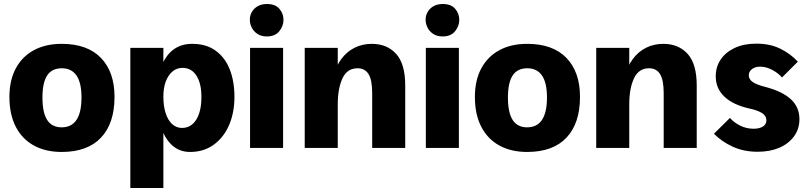

<svg xmlns="http://www.w3.org/2000/svg" viewBox="-20 -739 4036 959"><path d="M288 20Q208 20 149.5 -12Q91 -44 59 -105.5Q27 -167 27 -255Q27 -338 59 -397.5Q91 -457 149.5 -488.5Q208 -520 288 -520Q416 -520 484 -450Q552 -380 552 -255Q552 -123 484.5 -51.5Q417 20 288 20ZM288 -103Q337 -103 362 -140Q387 -177 387 -252Q387 -326 362 -362Q337 -398 289 -398Q239 -398 215.5 -362Q192 -326 192 -252Q192 -177 215.5 -140Q239 -103 288 -103Z M631 -500H796V200H631ZM929 20Q876 20 839 -14Q802 -48 782.5 -110Q763 -172 763 -255Q763 -339 783 -398Q803 -457 842.5 -488.5Q882 -520 940 -520Q1010 -520 1057 -486Q1104 -452 1127.5 -392.5Q1151 -333 1151 -255Q1151 -177 1124.5 -115Q1098 -53 1048 -16.5Q998 20 929 20ZM889 -100Q934 -100 960 -141Q986 -182 986 -255Q986 -323 961 -361.5Q936 -400 892 -400Q863 -400 841.5 -382Q820 -364 808 -332Q796 -300 796 -256Q796 -209 807.5 -173.5Q819 -138 840 -119Q861 -100 889 -100Z M1229 -500H1394V0H1229ZM1228 -639Q1227 -658 1236.5 -676.5Q1246 -695 1265.5 -707Q1285 -719 1314 -719Q1355 -719 1375.5 -695Q1396 -671 1396 -640Q1396 -609 1375 -583Q1354 -557 1313 -557Q1285 -557 1266 -569.5Q1247 -582 1237.5 -601Q1228 -620 1228 -639Z M1839 -274Q1839 -339 1821 -368.5Q1803 -398 1766 -398Q1714 -398 1690.5 -347.5Q1667 -297 1667 -217L1650 -280L1644 -356Q1658 -408 1685 -444.5Q1712 -481 1751 -500.5Q1790 -520 1837 -520Q1913 -520 1958.5 -470Q2004 -420 2004 -312V0H1839ZM1502 -500H1667V0H1502Z M2107 -500H2272V0H2107ZM2106 -639Q2105 -658 2114.5 -676.5Q2124 -695 2143.5 -707Q2163 -719 2192 -719Q2233 -719 2253.5 -695Q2274 -671 2274 -640Q2274 -609 2253 -583Q2232 -557 2191 -557Q2163 -557 2144 -569.5Q2125 -582 2115.5 -601Q2106 -620 2106 -639Z M2613 20Q2533 20 2474.5 -12Q2416 -44 2384 -105.5Q2352 -167 2352 -255Q2352 -338 2384 -397.5Q2416 -457 2474.5 -488.5Q2533 -520 2613 -520Q2741 -520 2809 -450Q2877 -380 2877 -255Q2877 -123 2809.5 -51.5Q2742 20 2613 20ZM2613 -103Q2662 -103 2687 -140Q2712 -177 2712 -252Q2712 -326 2687 -362Q2662 -398 2614 -398Q2564 -398 2540.5 -362Q2517 -326 2517 -252Q2517 -177 2540.5 -140Q2564 -103 2613 -103Z M3295 -274Q3295 -339 3277 -368.5Q3259 -398 3222 -398Q3170 -398 3146.5 -347.5Q3123 -297 3123 -217L3106 -280L3100 -356Q3114 -408 3141 -444.5Q3168 -481 3207 -500.5Q3246 -520 3293 -520Q3369 -520 3414.5 -470Q3460 -420 3460 -312V0H3295ZM2958 -500H3123V0H2958Z M3626 -150Q3646 -127 3677 -111.5Q3708 -96 3744 -96Q3773 -96 3790.5 -107Q3808 -118 3808 -138Q3808 -160 3786.5 -174Q3765 -188 3723 -197Q3642 -215 3598.5 -256Q3555 -297 3555 -358Q3555 -405 3579.5 -441.5Q3604 -478 3649.5 -499.5Q3695 -521 3757 -521Q3826 -521 3877 -496Q3928 -471 3965 -431L3886 -352Q3866 -375 3836 -390.5Q3806 -406 3777 -406Q3751 -406 3735.5 -393.5Q3720 -381 3720 -363Q3720 -343 3739.5 -329.5Q3759 -316 3802 -305Q3887 -283 3930 -243.5Q3973 -204 3973 -144Q3973 -95 3946 -58Q3919 -21 3872.5 -1Q3826 19 3764 19Q3695 19 3639.5 -6.5Q3584 -32 3546 -71Z"/></svg>

Font: Moderustic
Style: Bold
Weight: 700
Designer: Tural Alisoy
Foundry: TAFT Foundry
Version: Version 2.120